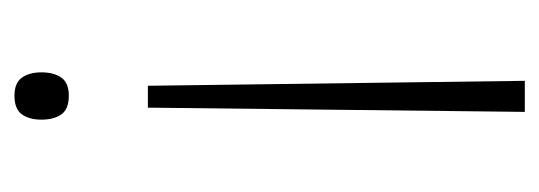

<svg xmlns="http://www.w3.org/2000/svg" viewBox="-266 -312 763 272"><g transform="rotate(-90 116.0 -176.5)"><path d="M99 -349H130L137 185H93ZM149 -500Q149 -482 141.5 -471.5Q134 -461 116 -461Q97 -461 89.5 -471.5Q82 -482 82 -500Q82 -517 89.5 -527.5Q97 -538 116 -538Q134 -538 141.5 -527.5Q149 -517 149 -500Z"/></g></svg>

Font: Noto Sans Cham ExtraLight
Style: Regular
Weight: 250
Version: Version 2.002